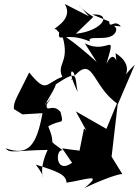

<svg xmlns="http://www.w3.org/2000/svg" viewBox="-20 -928 699 967"><path d="M343 -108C257 -47 258 -180 296 -171C206 -239 270 -180 223 -291C288 -332 304 -291 285 -364C241 -416 205 -344 217 -417C156 -288 151 -308 239 -438C158 -335 257 -473 261 -503C382 -584 354 -541 371 -465C288 -639 395 -544 337 -525C454 -670 435 -498 574 -404L659 -602C551 -496 688 -582 562 -660C572 -568 561 -700 516 -606C568 -784 526 -648 407 -710L467 -616C355 -717 279 -768 295 -744C333 -613 263 -608 294 -541C207 -509 217 -453 127 -563C71 -447 46 -415 50 -379L93 -352L194 -358C164 -192 121 -141 9 -181C28 -153 64 -171 220 -173C151 -26 242 6 160 -99C276 -63 313 -47 315 -8C412 -22 504 -61 405 19C556 -52 605 -55 597 -50L542 -139L575 -422L516 -279L362 -367L414 -272L403 -281L365 -92C516 -171 400 -163 293 -181ZM450 -843C378 -886 337 -949 428 -846L306 -908C358 -823 223 -776 262 -781L278 -764C269 -707 307 -772 433 -719C413 -757 535 -712 562 -766C590 -823 435 -805 589 -795C555 -835 532 -778 530 -820L445 -855C550 -862 497 -772 362 -758Z"/></svg>

Font: Asimov Silicon
Style: Regular
Weight: 400
Designer: Google
Version: Version 2.000980; 2014